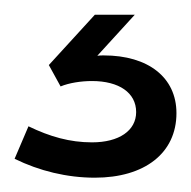

<svg xmlns="http://www.w3.org/2000/svg" viewBox="-20 -29 262 263"><path d="M109.9 214.4C178.2 214.4 221.7 180.7 221.7 126C221.7 77.1 183.1 46.9 122.1 46.9C119.1 46.9 116.2 46.9 113.3 47.4L164.6 -8.8H109.9L46.9 60.1L63 89.4C74.7 84.5 91.3 82 106 82C143.1 82 166.5 98.1 166.5 124.5C166.5 149.9 143.1 166 106 166C75.7 166 48.3 158.2 19 144L0 188.5C33.7 205.1 71.8 214.4 109.9 214.4Z"/></svg>

Font: Guggenheim Sans Display Light
Style: Regular
Weight: 300
Designer: Modified by Tom Baber under direction of Pentagram Design 2023
Foundry: rsms
Version: Version 1.001;Glyphs 3.1.2 (3151)